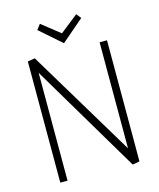

<svg xmlns="http://www.w3.org/2000/svg" viewBox="-139 -1070 975 1176"><g transform="rotate(-15 348.0 -482.0)"><path d="M554 8 137 -694H143V0H97V-768L143 -776L556 -89H552V-768H599V0ZM203 -939 228 -972 348 -877H339L458 -971L482 -941L340 -819Z"/></g></svg>

Font: Yaldevi ExtraLight
Style: Regular
Weight: 200
Designer: Sol Matas, Rajitha Manaperi, Kosala Senevirathne
Foundry: Mooniak
Version: Version 1.100